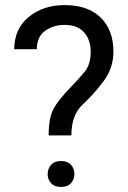

<svg xmlns="http://www.w3.org/2000/svg" viewBox="-20 -741 513 767"><path d="M265.1 -200.2H174.3Q174.8 -271 193.8 -306.2Q212.9 -341.3 258.8 -388.7Q291.5 -422.4 316.9 -452.6Q342.3 -482.9 342.3 -532.7Q342.3 -583 315.4 -612.3Q288.6 -641.6 237.8 -641.6Q194.8 -641.6 161.1 -618.4Q127.4 -595.2 127 -544.4H36.6Q37.6 -627 95.5 -673.8Q153.3 -720.7 237.8 -720.7Q331.1 -720.7 382.1 -670.9Q433.1 -621.1 433.1 -535.2Q433.1 -469.7 394.5 -417.7Q356 -365.7 310.5 -323.7Q265.1 -281.7 265.1 -200.2ZM170.4 -45.4Q170.4 -67.4 184.1 -82.5Q197.8 -97.7 223.6 -97.7Q250 -97.7 263.7 -82.5Q277.3 -67.4 277.3 -45.4Q277.3 -24.4 263.7 -9.3Q250 5.9 223.6 5.9Q197.8 5.9 184.1 -9.3Q170.4 -24.4 170.4 -45.4Z"/></svg>

Font: Roboto21382017
Style: Regular
Weight: 400
Designer: Christian Robertson
Foundry: Google
Version: Version 2.138; 2017